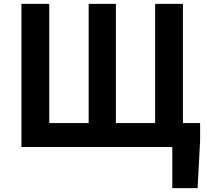

<svg xmlns="http://www.w3.org/2000/svg" viewBox="-20 -761 1074 994"><path d="M91 0H872V213H1003L1016 -32V-124H927V-741H783V-124H580V-741H439V-124H235V-741H91Z"/></svg>

Font: Source Han Sans CN
Style: Bold
Weight: 700
Designer: Ryoko NISHIZUKA 西塚涼子 (kana, bopomofo & ideographs); Paul D. Hunt (Latin, Greek & Cyrillic); Sandoll Communications 산돌커뮤니
Foundry: Adobe
Version: Version 2.001;hotconv 1.0.107;makeotfexe 2.5.65593